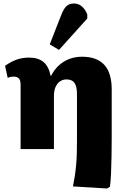

<svg xmlns="http://www.w3.org/2000/svg" viewBox="-20 -854 717 1100"><path d="M593 226 398 214Q404 185 408.5 155Q413 125 416 93Q419 61 420 26Q421 -9 421 -46V-314Q421 -359 407 -379Q393 -399 361 -399Q340 -399 323.5 -387.5Q307 -376 298 -355Q289 -334 289 -304V0H98V-369Q98 -393 88.5 -404Q79 -415 59 -415Q40 -415 24 -408L9 -477Q43 -501 75.5 -512.5Q108 -524 147 -524Q199 -524 229 -499Q259 -474 270 -420H273Q292 -457 318.5 -480.5Q345 -504 378 -516.5Q411 -529 450 -529Q535 -529 577.5 -482.5Q620 -436 620 -342V-62Q620 -10 619 43.5Q618 97 616 142Q614 187 610 216ZM318 -568 265 -600 332 -771Q346 -806 362 -820Q378 -834 404 -834Q428 -834 447.5 -818.5Q467 -803 480 -772V-748Z"/></svg>

Font: Literata ExtraBold
Style: Regular
Weight: 800
Designer: Latin by Veronika Burian and Jose Scaglione. Greek by Irene Vlachou. Cyrillic by Vera Evstafieva.
Foundry: TypeTogether
Version: Version 3.103;gftools[0.9.29]